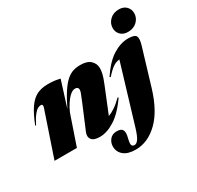

<svg xmlns="http://www.w3.org/2000/svg" viewBox="-199 -977 1481 1442"><g transform="rotate(-30 542.0 -256.0)"><path d="M24 -299 18 -302Q52 -388.5 85.8 -436.8Q119.5 -485 160 -504.5Q200.5 -524 253.5 -524Q287.5 -524 308.5 -521.5Q329.5 -519 360 -512L289.5 -288.5Q326 -364 357 -411Q388 -458 416.5 -483.2Q445 -508.5 474.5 -517.8Q504 -527 537.5 -527Q598.5 -527 626.8 -499.2Q655 -471.5 655 -432.5Q655 -412.5 649.2 -385.8Q643.5 -359 621.5 -305.5L533 -87.5Q558.5 -96.5 589.5 -116.8Q620.5 -137 660 -175.5L666 -170Q595 -70 527 -27.5Q459 15 398 15Q345.5 15 327.2 -9.2Q309 -33.5 324 -69.5L411.5 -278Q431.5 -325.5 437.2 -342.2Q443 -359 443 -367Q443 -393 415 -393Q394.5 -393 372 -373.5Q349.5 -354 329 -323Q308.5 -292 293.5 -257.5L205.5 0H11.5L141 -382.5Q152 -414 131 -414Q119 -414 104 -406.5Q89 -399 69.8 -374.8Q50.5 -350.5 24 -299ZM888 -644Q888 -684.5 918.5 -714.2Q949 -744 997.5 -744Q1037.5 -744 1061 -720.5Q1084.5 -697 1084.5 -661.5Q1084.5 -621 1054 -591.5Q1023.5 -562 975 -562Q935 -562 911.5 -585.5Q888 -609 888 -644ZM916 -107Q865 62 777 147.2Q689 232.5 583 232.5Q515 232.5 479.8 202.8Q444.5 173 444.5 127.5Q444.5 93 465.8 67Q487 41 526 41Q564.5 41 575.5 61.5Q586.5 82 575 126.5Q564 170.5 569 184.2Q574 198 592.5 198Q610 198 626.5 174.5Q643 151 661.5 90.5L814 -416Q783.5 -413.5 756.8 -395.2Q730 -377 691.5 -333.5L684 -339Q749 -436.5 816 -478.2Q883 -520 947.5 -520Q1006 -520 1016.5 -497.2Q1027 -474.5 1010.5 -421Z"/></g></svg>

Font: Newsreader 72pt ExtraBold
Style: Italic
Weight: 800
Italic angle: -17°
Designer: Hugues Gentile
Foundry: Production Type
Version: Version 1.003; ttfautohint (v1.8.3)